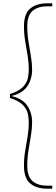

<svg xmlns="http://www.w3.org/2000/svg" viewBox="-20 -949 335 1154"><path d="M40 -360V-384Q94 -401 118 -426.5Q142 -452 147.5 -480Q153 -508 153 -530Q153 -572 146 -614.5Q139 -657 131.5 -701Q124 -745 124 -791Q124 -866 161.5 -897.5Q199 -929 263 -929H294V-911H263Q208 -911 176 -884Q144 -857 144 -791Q144 -743 151.5 -697Q159 -651 166 -609.5Q173 -568 173 -530Q173 -475 145 -432Q117 -389 52 -373V-371Q117 -355 145 -312.5Q173 -270 173 -214Q173 -177 166 -135Q159 -93 151.5 -47.5Q144 -2 144 47Q144 113 176 140Q208 167 263 167H294V185H263Q199 185 161.5 153.5Q124 122 124 47Q124 0 131.5 -43.5Q139 -87 146 -129.5Q153 -172 153 -214Q153 -237 147.5 -264.5Q142 -292 118 -317.5Q94 -343 40 -360Z"/></svg>

Font: Poppins Devanagari Thin
Style: Regular
Weight: 100
Designer: Ninad Kale (Devanagari), Jonny Pinhorn (Latin)
Foundry: Indian Type Foundry
Version: 4.005